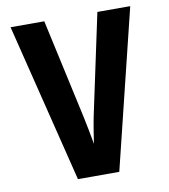

<svg xmlns="http://www.w3.org/2000/svg" viewBox="-82 -800 764 869"><g transform="rotate(-10 300.0 -365.0)"><path d="M396 0 575 -730H424L326 -270C319 -237 310 -179 305 -145C299 -179 288 -237 281 -269L180 -730H25L206 0Z"/></g></svg>

Font: Tekne LDO ExtraBold
Style: Regular
Weight: 800
Monospace: yes
Designer: Alessio Laiso, Mario Rullo, Paolo Rosset
Foundry: Alessio Laiso
Version: Version 1.000;hotconv 1.0.109;makeotfexe 2.5.65596